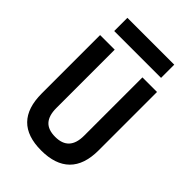

<svg xmlns="http://www.w3.org/2000/svg" viewBox="-255 -979 1095 1095"><g transform="rotate(45 293.0 -431.5)"><path d="M291 9.8Q63.5 9.8 63.5 -222.7V-693.4H181.2V-222.7Q181.2 -162.1 208.3 -131.8Q235.4 -101.6 293 -101.6Q404.8 -101.6 404.8 -222.7V-693.4H522.5V-222.7Q522.5 -106.4 463.6 -48.3Q404.8 9.8 291 9.8ZM104 -766.6V-873H481.9V-766.6Z"/></g></svg>

Font: CaskaydiaCove NF SemiBold
Style: Regular
Weight: 600
Designer: Aaron Bell
Foundry: Saja Typeworks
Version: Version 2111.001; VTT 6.35;Nerd Fonts 3.2.1